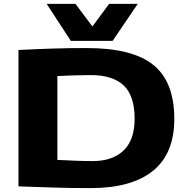

<svg xmlns="http://www.w3.org/2000/svg" viewBox="-20 -957 957 987"><path d="M445 10Q338 10 250 7Q162 4 75 1V-700Q172 -705 253.5 -707.5Q335 -710 426 -710Q661 -710 768.5 -623Q876 -536 876 -346Q876 -167 766 -78.5Q656 10 445 10ZM457 -129Q558 -129 615 -183Q672 -237 672 -347Q672 -465 615.5 -518Q559 -571 447 -571Q403 -571 357 -569.5Q311 -568 275 -566V-135Q318 -133 364 -131Q410 -129 457 -129ZM688 -937 559 -747H344L220 -937H368L455 -821L541 -937Z"/></svg>

Font: Georama Extended
Style: Bold
Weight: 700
Width: 7
Designer: Jean-Baptiste Levee
Foundry: Production Type
Version: Version 1.000